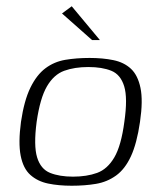

<svg xmlns="http://www.w3.org/2000/svg" viewBox="-20 -588 514 613"><path d="M209 5Q167 5 133.5 -2Q100 -9 77 -29.5Q54 -50 46 -91Q38 -132 47 -199Q57 -267 77 -308Q97 -349 125 -370Q153 -391 188.5 -397Q224 -403 266 -403Q308 -403 342 -396Q376 -389 398 -368.5Q420 -348 428.5 -307.5Q437 -267 427 -199Q417 -130 398 -89Q379 -48 350.5 -27.5Q322 -7 286.5 -1Q251 5 209 5ZM213 -24Q257 -24 290 -36Q323 -48 345 -85.5Q367 -123 377 -199Q388 -275 376.5 -312.5Q365 -350 335.5 -362Q306 -374 262 -374Q218 -374 185 -362Q152 -350 130 -312.5Q108 -275 97 -199Q87 -123 98.5 -85.5Q110 -48 140 -36Q170 -24 213 -24ZM274 -460 178 -545 209 -568 299 -460Z"/></svg>

Font: Genos Light
Style: Italic
Weight: 300
Italic angle: -8°
Designer: Robert E. Leuschke
Foundry: Robert E. Leuschke
Version: Version 1.010